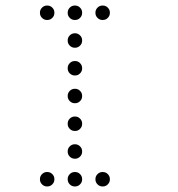

<svg xmlns="http://www.w3.org/2000/svg" viewBox="-20 -696 640 692"><path d="M149 -676Q139 -676 131.5 -668.5Q124 -661 124 -651V-649Q124 -639 131.5 -631.5Q139 -624 149 -624H151Q161 -624 168.5 -631.5Q176 -639 176 -649V-651Q176 -661 168.5 -668.5Q161 -676 151 -676ZM249 -676Q239 -676 231.5 -668.5Q224 -661 224 -651V-649Q224 -639 231.5 -631.5Q239 -624 249 -624H251Q261 -624 268.5 -631.5Q276 -639 276 -649V-651Q276 -661 268.5 -668.5Q261 -676 251 -676ZM349 -676Q339 -676 331.5 -668.5Q324 -661 324 -651V-649Q324 -639 331.5 -631.5Q339 -624 349 -624H351Q361 -624 368.5 -631.5Q376 -639 376 -649V-651Q376 -661 368.5 -668.5Q361 -676 351 -676ZM249 -576Q239 -576 231.5 -568.5Q224 -561 224 -551V-549Q224 -539 231.5 -531.5Q239 -524 249 -524H251Q261 -524 268.5 -531.5Q276 -539 276 -549V-551Q276 -561 268.5 -568.5Q261 -576 251 -576ZM249 -476Q239 -476 231.5 -468.5Q224 -461 224 -451V-449Q224 -439 231.5 -431.5Q239 -424 249 -424H251Q261 -424 268.5 -431.5Q276 -439 276 -449V-451Q276 -461 268.5 -468.5Q261 -476 251 -476ZM249 -376Q239 -376 231.5 -368.5Q224 -361 224 -351V-349Q224 -339 231.5 -331.5Q239 -324 249 -324H251Q261 -324 268.5 -331.5Q276 -339 276 -349V-351Q276 -361 268.5 -368.5Q261 -376 251 -376ZM249 -276Q239 -276 231.5 -268.5Q224 -261 224 -251V-249Q224 -239 231.5 -231.5Q239 -224 249 -224H251Q261 -224 268.5 -231.5Q276 -239 276 -249V-251Q276 -261 268.5 -268.5Q261 -276 251 -276ZM249 -176Q239 -176 231.5 -168.5Q224 -161 224 -151V-149Q224 -139 231.5 -131.5Q239 -124 249 -124H251Q261 -124 268.5 -131.5Q276 -139 276 -149V-151Q276 -161 268.5 -168.5Q261 -176 251 -176ZM149 -76Q139 -76 131.5 -68.5Q124 -61 124 -51V-49Q124 -39 131.5 -31.5Q139 -24 149 -24H151Q161 -24 168.5 -31.5Q176 -39 176 -49V-51Q176 -61 168.5 -68.5Q161 -76 151 -76ZM249 -76Q239 -76 231.5 -68.5Q224 -61 224 -51V-49Q224 -39 231.5 -31.5Q239 -24 249 -24H251Q261 -24 268.5 -31.5Q276 -39 276 -49V-51Q276 -61 268.5 -68.5Q261 -76 251 -76ZM349 -76Q339 -76 331.5 -68.5Q324 -61 324 -51V-49Q324 -39 331.5 -31.5Q339 -24 349 -24H351Q361 -24 368.5 -31.5Q376 -39 376 -49V-51Q376 -61 368.5 -68.5Q361 -76 351 -76Z"/></svg>

Font: Doto Rounded
Style: Regular
Weight: 400
Monospace: yes
Version: Version 1.000